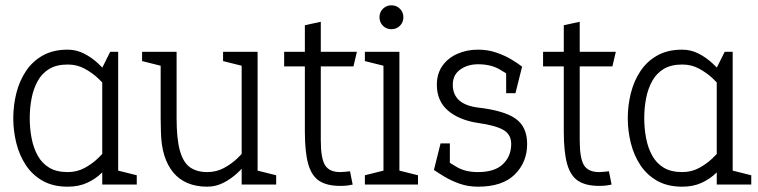

<svg xmlns="http://www.w3.org/2000/svg" viewBox="-20 -695 2854 723"><path d="M365 -440 425 -430V0H365ZM365 -440 395 -500H425V-430ZM393 -150 425 -140Q425 -140 418.5 -125Q412 -110 398.5 -88Q385 -66 363 -44Q341 -22 309 -7Q277 8 235 8V-47Q270 -47 298.5 -62.5Q327 -78 348.5 -98.5Q370 -119 381.5 -134.5Q393 -150 393 -150ZM393 -350Q393 -350 381.5 -365.5Q370 -381 348.5 -401Q327 -421 298.5 -436.5Q270 -452 235 -452V-508Q268 -508 297 -493Q326 -478 349.5 -456Q373 -434 390 -412Q407 -390 416 -375Q425 -360 425 -360ZM235 -452Q193 -452 165.5 -435.5Q138 -419 122 -390Q106 -361 99 -325Q92 -289 92 -250Q92 -211 99 -174.5Q106 -138 122 -109Q138 -80 165.5 -63.5Q193 -47 235 -47V8Q180 8 141 -14Q102 -36 77.5 -73Q53 -110 41.5 -156Q30 -202 30 -250Q30 -298 41.5 -344Q53 -390 77.5 -427Q102 -464 141 -486Q180 -508 235 -508ZM415 0V-55L495 -35V0Z M585 -250H645Q645 -172 657.5 -127.5Q670 -83 695.5 -65Q721 -47 761 -47V8Q677 8 632.5 -45.5Q588 -99 586 -198ZM950 -140 890 -60V-500H950ZM645 -250H585V-500H645ZM890 -65 950 -140V0H890ZM918 -150 950 -140Q950 -140 941 -125Q932 -110 915 -88Q898 -66 874.5 -44Q851 -22 822 -7Q793 8 760 8V-47Q795 -47 823.5 -62.5Q852 -78 873.5 -98.5Q895 -119 906.5 -134.5Q918 -150 918 -150ZM940 0V-55L1020 -35V0ZM595 -445 515 -465V-500H595ZM900 -445 820 -465V-500H900Z M1050 -445V-500H1324L1311 -445ZM1298 -50 1308 0Q1294 3 1284 4Q1274 5 1261 5Q1211 5 1182 -14Q1153 -33 1140.5 -78Q1128 -123 1128 -200V-600L1188 -613V-167Q1188 -99 1204 -73Q1220 -47 1261 -47Q1270 -47 1278.5 -48Q1287 -49 1298 -50Z M1424 0V-500H1484V0ZM1454 -585Q1435 -585 1422 -598Q1409 -611 1409 -630Q1409 -649 1422 -662Q1435 -675 1454 -675Q1473 -675 1486 -662Q1499 -649 1499 -630Q1499 -611 1486 -598Q1473 -585 1454 -585ZM1434 -445 1354 -465V-500H1434ZM1354 0V-35L1434 -55V0ZM1474 0V-55L1554 -35V0Z M1780 8V-47Q1843 -47 1874 -77Q1905 -107 1905 -153Q1905 -189 1875 -206Q1845 -223 1780 -232V-290Q1877 -279 1921 -248.5Q1965 -218 1965 -153Q1965 -84 1918.5 -38Q1872 8 1780 8ZM1780 -508V-453Q1741 -453 1713 -433Q1685 -413 1685 -376Q1685 -302 1780 -290V-232Q1708 -243 1666.5 -279Q1625 -315 1625 -376Q1625 -417 1645.5 -446.5Q1666 -476 1701.5 -492Q1737 -508 1780 -508ZM1614 -55 1649 -99Q1669 -84 1701 -65.5Q1733 -47 1780 -47V8Q1743 8 1711.5 -3Q1680 -14 1655 -29Q1630 -44 1614 -55ZM1911 -402Q1891 -417 1859 -435Q1827 -453 1780 -453V-508Q1817 -508 1849 -497Q1881 -486 1906 -471Q1931 -456 1946 -444ZM1674 -155V-55H1614L1639 -155ZM1886 -344V-444H1946L1921 -344Z M2025 -445V-500H2299L2286 -445ZM2273 -50 2283 0Q2269 3 2259 4Q2249 5 2236 5Q2186 5 2157 -14Q2128 -33 2115.5 -78Q2103 -123 2103 -200V-600L2163 -613V-167Q2163 -99 2179 -73Q2195 -47 2236 -47Q2245 -47 2253.5 -48Q2262 -49 2273 -50Z M2679 -440 2739 -430V0H2679ZM2679 -440 2709 -500H2739V-430ZM2707 -150 2739 -140Q2739 -140 2732.5 -125Q2726 -110 2712.5 -88Q2699 -66 2677 -44Q2655 -22 2623 -7Q2591 8 2549 8V-47Q2584 -47 2612.5 -62.5Q2641 -78 2662.5 -98.5Q2684 -119 2695.5 -134.5Q2707 -150 2707 -150ZM2707 -350Q2707 -350 2695.5 -365.5Q2684 -381 2662.5 -401Q2641 -421 2612.5 -436.5Q2584 -452 2549 -452V-508Q2582 -508 2611 -493Q2640 -478 2663.5 -456Q2687 -434 2704 -412Q2721 -390 2730 -375Q2739 -360 2739 -360ZM2549 -452Q2507 -452 2479.5 -435.5Q2452 -419 2436 -390Q2420 -361 2413 -325Q2406 -289 2406 -250Q2406 -211 2413 -174.5Q2420 -138 2436 -109Q2452 -80 2479.5 -63.5Q2507 -47 2549 -47V8Q2494 8 2455 -14Q2416 -36 2391.5 -73Q2367 -110 2355.5 -156Q2344 -202 2344 -250Q2344 -298 2355.5 -344Q2367 -390 2391.5 -427Q2416 -464 2455 -486Q2494 -508 2549 -508ZM2729 0V-55L2809 -35V0Z"/></svg>

Font: Epunda Slab Light
Style: Regular
Weight: 300
Designer: Simon Atzbach
Foundry: typofactur
Version: Version 1.102